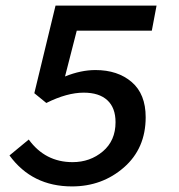

<svg xmlns="http://www.w3.org/2000/svg" viewBox="-20 -656 640 688"><path d="M238 12Q95 12 14 -99L83 -156Q142 -75 240 -75Q303 -75 348.5 -113.5Q394 -152 394 -218Q394 -270 364.5 -297Q335 -324 280 -324Q220 -324 146 -287L103 -322L179 -636H541L524 -546H255L213 -382Q270 -405 322 -405Q402 -405 452 -362Q502 -319 502 -236Q502 -124 424 -56Q346 12 238 12Z"/></svg>

Font: TypoPRO Source Code Pro
Style: Italic
Weight: 600
Italic angle: -11°
Monospace: yes
Designer: Paul D. Hunt, Teo Tuominen
Foundry: Adobe Systems Incorporated
Version: Version 1.030;PS 1.0;hotconv 1.0.84;makeotf.lib2.5.63406